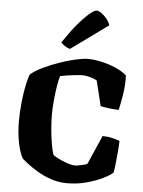

<svg xmlns="http://www.w3.org/2000/svg" viewBox="-64 -1050 819 1100"><g transform="rotate(5 345.5 -500.0)"><path d="M363 0Q314 0 269.5 -15.5Q225 -31 189.5 -52.5Q154 -74 130.5 -92.5Q107 -111 100 -117Q81 -148 69.5 -206.5Q58 -265 58 -329Q58 -386 64 -441Q70 -496 79 -539Q88 -582 96 -601Q123 -625 167 -646Q211 -667 260 -684Q309 -701 352.5 -710.5Q396 -720 421 -720Q457 -720 499.5 -710.5Q542 -701 581.5 -684Q621 -667 646 -644Q648 -586 639 -532.5Q630 -479 622 -444Q582 -446 557 -449.5Q532 -453 517 -457L482 -601Q471 -608 455.5 -613Q440 -618 425 -621Q410 -624 400 -624Q382 -624 356 -621Q330 -618 306.5 -614.5Q283 -611 271 -608Q264 -589 257.5 -549Q251 -509 247 -464Q243 -419 243 -384Q243 -345 247 -300Q251 -255 257.5 -216.5Q264 -178 272 -156Q275 -152 288.5 -144Q302 -136 322.5 -127Q343 -118 364 -111.5Q385 -105 403 -105Q406 -105 420.5 -107.5Q435 -110 451 -114Q467 -118 471 -122L543 -287Q573 -287 599.5 -280.5Q626 -274 642 -268Q641 -237 638 -202Q635 -167 631.5 -135.5Q628 -104 624 -84Q609 -69 570 -49.5Q531 -30 477 -15Q423 0 363 0ZM313 -768Q297 -772 282.5 -782Q268 -792 261 -801Q300 -860 337 -904.5Q374 -949 403.5 -974.5Q433 -1000 447 -1000Q458 -1000 474 -989Q490 -978 505 -960Q520 -942 526 -922Z"/></g></svg>

Font: Texturina Medium 12pt Black
Style: Regular
Weight: 900
Version: Version 1.002